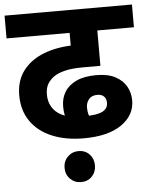

<svg xmlns="http://www.w3.org/2000/svg" viewBox="-57 -669 729 925"><g transform="rotate(-5 308.0 -206.5)"><path d="M329 0Q242 0 176 -27.5Q110 -55 73.5 -107.5Q37 -160 37 -233Q37 -304 73.5 -352Q110 -400 174 -425Q238 -450 322 -451H332L305 -420V-512H0V-622H616V-512H439V-341H358Q300 -341 267 -332.5Q234 -324 216 -312Q194 -297 182 -277Q170 -257 170 -225Q170 -192 185 -166Q200 -140 230 -124.5Q260 -109 303 -106Q310 -105 323.5 -105.5Q337 -106 344 -106Q403 -106 429 -119.5Q455 -133 455 -161Q455 -181 443.5 -192Q432 -203 412 -203Q384 -203 370.5 -186Q357 -169 357 -147Q357 -117 369 -90.5Q381 -64 400 -40L293 -22Q271 -54 257 -86.5Q243 -119 243 -162Q243 -201 261.5 -231.5Q280 -262 318 -280Q356 -298 415 -298Q471 -298 507 -279Q543 -260 560 -229Q577 -198 577 -162Q577 -90 512 -45Q447 0 329 0ZM224 134Q224 102 245.5 80.5Q267 59 297.8 59Q330 59 350.5 80.5Q371 102 371 134Q371 166.3 350.5 187.7Q330 209 297.8 209Q267 209 245.5 187.7Q224 166.3 224 134Z"/></g></svg>

Font: Noto Sans Devanagari
Style: Regular
Weight: 400
Designer: Jelle Bosma - Monotype Design Team
Foundry: Monotype Imaging Inc.
Version: Version 2.003